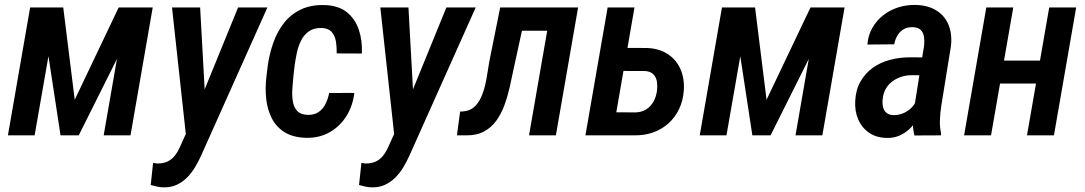

<svg xmlns="http://www.w3.org/2000/svg" viewBox="-20 -559 4482 793"><path d="M288.6 -147 470.2 -528.3H569.3L305.2 0H230L149.4 -528.3H241.2ZM215.3 -528.3 123 0H12.7L104.5 -528.3ZM408.2 0 500 -528.3H610.8L519 0Z M773.9 -64 963.4 -528.3H1084.5L812 80.6Q800.8 106 786.6 129.9Q772.5 153.8 753.7 173.1Q734.9 192.4 710.7 203.9Q686.5 215.3 656.2 214.8Q642.6 214.8 629.4 211.9Q616.2 209 602.5 205.1L612.3 113.8Q616.7 114.7 620.8 115.2Q625 115.7 628.9 116.2Q654.3 116.7 672.4 107.9Q690.4 99.1 702.9 82.8Q715.3 66.4 724.6 44.9ZM806.6 -528.3 828.6 -129.4 826.2 -6.3 749.5 13.2 690.4 -528.3Z M1251.5 -84.5Q1278.8 -84 1296.6 -96.7Q1314.5 -109.4 1324.7 -130.4Q1335 -151.4 1339.4 -174.8L1443.4 -175.3Q1437.5 -123 1411.4 -80.6Q1385.3 -38.1 1342.5 -13.4Q1299.8 11.2 1245.1 10.3Q1190.9 8.8 1156.2 -12.5Q1121.6 -33.7 1103 -69.6Q1084.5 -105.5 1079.6 -149.4Q1074.7 -193.4 1080.1 -240.2L1085.9 -288.1Q1092.8 -337.4 1109.1 -383.3Q1125.5 -429.2 1153.3 -464.6Q1181.2 -500 1222.7 -519.8Q1264.2 -539.6 1319.8 -538.1Q1377.9 -536.6 1412.6 -508.5Q1447.3 -480.5 1462.2 -435.5Q1477.1 -390.6 1474.6 -337.9L1370.6 -338.4Q1371.1 -361.3 1367.9 -385Q1364.7 -408.7 1351.3 -425.3Q1337.9 -441.9 1310.1 -443.4Q1277.3 -444.3 1256.6 -430.2Q1235.8 -416 1223.9 -392.3Q1211.9 -368.7 1206.1 -341.1Q1200.2 -313.5 1196.8 -288.1L1191.4 -239.7Q1189.5 -218.8 1187.5 -192.4Q1185.5 -166 1189.2 -141.6Q1192.9 -117.2 1207 -101.3Q1221.2 -85.4 1251.5 -84.5Z M1634.3 -64 1823.7 -528.3H1944.8L1672.4 80.6Q1661.1 106 1647 129.9Q1632.8 153.8 1614 173.1Q1595.2 192.4 1571 203.9Q1546.9 215.3 1516.6 214.8Q1502.9 214.8 1489.7 211.9Q1476.6 209 1462.9 205.1L1472.7 113.8Q1477.1 114.7 1481.2 115.2Q1485.4 115.7 1489.3 116.2Q1514.6 116.7 1532.7 107.9Q1550.8 99.1 1563.2 82.8Q1575.7 66.4 1585 44.9ZM1667 -528.3 1689 -129.4 1686.5 -6.3 1609.9 13.2 1550.8 -528.3Z M2279.8 -528.3 2262.7 -432.1H2056.2L2072.8 -528.3ZM2367.7 -528.3 2275.9 0H2165L2256.8 -528.3ZM2045.9 -528.3H2156.7L2099.6 -266.1Q2092.8 -232.9 2084.5 -196Q2076.2 -159.2 2063.2 -124Q2050.3 -88.9 2029.8 -60.5Q2009.3 -32.2 1979 -15.9Q1948.7 0.5 1905.8 0H1867.2L1880.4 -98.1L1895 -99.1Q1920.9 -101.6 1938.2 -116.9Q1955.6 -132.3 1966.3 -155.8Q1977.1 -179.2 1983.4 -206.1Q1989.7 -232.9 1993.4 -258.5Q1997.1 -284.2 2000.5 -302.7Z M2535.6 -361.3 2650.4 -360.8Q2701.2 -359.4 2736.8 -336.4Q2772.5 -313.5 2790 -274.4Q2807.6 -235.4 2804.2 -185.1Q2801.3 -143.1 2784.9 -108.9Q2768.6 -74.7 2741.5 -50Q2714.4 -25.4 2678.7 -12.5Q2643.1 0.5 2601.6 0H2397.9L2489.7 -528.3H2600.6L2525.4 -95.2L2605.5 -94.7Q2631.3 -95.7 2649.7 -107.7Q2668 -119.6 2679 -139.2Q2689.9 -158.7 2693.4 -183.6Q2695.8 -202.1 2693.4 -220.2Q2690.9 -238.3 2679.9 -250.7Q2668.9 -263.2 2647 -265.6L2518.6 -266.1Z M3146 -147 3327.6 -528.3H3426.8L3162.6 0H3087.4L3006.8 -528.3H3098.6ZM3072.8 -528.3 2980.5 0H2870.1L2961.9 -528.3ZM3265.6 0 3357.4 -528.3H3468.3L3376.5 0Z M3754.9 -107.4 3796.9 -372.1Q3798.8 -391.1 3796.1 -408Q3793.5 -424.8 3782.5 -435.5Q3771.5 -446.3 3749 -446.8Q3727.1 -447.3 3711.4 -437.7Q3695.8 -428.2 3686.3 -411.9Q3676.8 -395.5 3673.3 -376L3562.5 -375Q3565.4 -413.1 3582.8 -443.6Q3600.1 -474.1 3627.4 -495.6Q3654.8 -517.1 3688.7 -528.1Q3722.7 -539.1 3759.3 -538.6Q3810.5 -538.1 3845.7 -516.8Q3880.9 -495.6 3897 -458Q3913.1 -420.4 3907.7 -369.1L3867.7 -122.1Q3863.3 -93.8 3862.1 -65.2Q3860.8 -36.6 3866.7 -8.3L3866.2 0L3756.8 0.5Q3750 -25.9 3750.5 -53.2Q3751 -80.6 3754.9 -107.4ZM3806.6 -321.8 3794.4 -248 3746.6 -248.5Q3724.1 -248.5 3703.9 -242.2Q3683.6 -235.8 3666.7 -223.6Q3649.9 -211.4 3639.4 -193.8Q3628.9 -176.3 3626 -152.3Q3623.5 -134.8 3626.7 -119.1Q3629.9 -103.5 3640.4 -93.8Q3650.9 -84 3671.9 -83.5Q3693.8 -83.5 3714.4 -93Q3734.9 -102.5 3749.3 -119.1Q3763.7 -135.7 3767.6 -157.7L3786.6 -109.4Q3779.3 -85.4 3766.4 -63.7Q3753.4 -42 3735.1 -25.1Q3716.8 -8.3 3693.8 1.5Q3670.9 11.2 3644 10.7Q3600.1 10.3 3569.8 -10.5Q3539.6 -31.2 3524.7 -65.7Q3509.8 -100.1 3512.2 -142.1Q3514.6 -188.5 3534.2 -222.7Q3553.7 -256.8 3585 -279.1Q3616.2 -301.3 3655.8 -311.8Q3695.3 -322.3 3738.8 -322.3Z M4306.2 -308.6 4289.6 -213.9H4078.6L4094.7 -308.6ZM4165 -528.3 4073.2 0H3961.9L4053.7 -528.3ZM4424.8 -528.3 4333 0H4221.7L4313.5 -528.3Z"/></svg>

Font: Roboto Condensed Medium
Style: Italic
Weight: 500
Italic angle: -12°
Designer: Christian Robertson
Foundry: Google
Version: Version 3.0; 2020